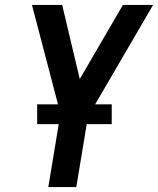

<svg xmlns="http://www.w3.org/2000/svg" viewBox="-20 -755 638 775"><path d="M175 0H288L335 -284L598 -735H476L302 -436L231 -735H109L224 -296ZM130 -254H431V-334H130Z"/></svg>

Font: Iosevka Sparkle Semibold
Style: Italic
Weight: 600
Italic angle: -9°
Designer: Belleve Invis
Foundry: Belleve Invis
Version: Version 4.5.0; ttfautohint (v1.8.3)